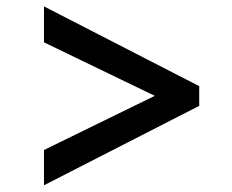

<svg xmlns="http://www.w3.org/2000/svg" viewBox="-20 -592 708 585"><path d="M114 -27.5V-135L451.5 -300L114 -463V-572.5L587 -329.5V-269.5Z"/></svg>

Font: Merriweather 24pt ExtraBold
Style: Regular
Weight: 800
Version: Version 2.100